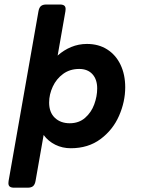

<svg xmlns="http://www.w3.org/2000/svg" viewBox="-20 -661 640 870"><path d="M547.4 -265.6Q547.4 -200.2 519.5 -136.5Q491.7 -72.8 435.8 -31Q379.9 10.7 300.8 10.7Q262.7 10.7 230.7 -5.1Q198.7 -21 177.7 -49.3L141.1 158.7Q138.2 175.3 129.9 182.4Q121.6 189.5 105 189.5H44.4Q30.8 189.5 24.4 184.6Q18.1 179.7 18.1 168.9Q18.1 166.5 19 158.7L154.3 -609.9Q157.2 -626.5 165.5 -633.5Q173.8 -640.6 190.4 -640.6H251Q264.6 -640.6 271 -635.7Q277.3 -630.9 277.3 -620.1Q277.3 -617.7 276.4 -609.9L241.2 -409.2Q269 -434.1 302.7 -448Q336.4 -461.9 374 -461.9Q426.8 -461.9 465.8 -437Q504.9 -412.1 526.1 -367.7Q547.4 -323.2 547.4 -265.6ZM420.4 -260.3Q420.4 -301.3 398.7 -325Q377 -348.6 338.9 -348.6Q296.9 -348.6 266.1 -326.2Q235.4 -303.7 219 -268.3Q202.6 -232.9 202.6 -196.3Q202.6 -151.9 228.5 -127.2Q254.4 -102.5 295.9 -102.5Q337.4 -102.5 365.5 -127Q393.6 -151.4 407 -188Q420.4 -224.6 420.4 -260.3Z"/></svg>

Font: Courier Prime Sans
Style: Bold Italic
Weight: 700
Italic angle: -10°
Designer: Alan Dague-Greene
Foundry: Quote-Unquote Apps
Version: Version 3.020